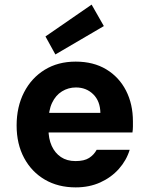

<svg xmlns="http://www.w3.org/2000/svg" viewBox="-20 -800 644 832"><path d="M308 12Q232 12 174.5 -21.5Q117 -55 84.5 -115.5Q52 -176 52 -256Q52 -337 84 -399.5Q116 -462 173.5 -497.5Q231 -533 308 -533Q385 -533 440.5 -499.5Q496 -466 526 -407.5Q556 -349 556 -274Q556 -264 556 -252Q556 -240 554 -226H152V-311H415Q414 -362 384 -391.5Q354 -421 309 -421Q276 -421 248.5 -404Q221 -387 205.5 -354Q190 -321 190 -270V-241Q190 -199 204 -168Q218 -137 244 -119.5Q270 -102 307 -102Q345 -102 366 -115.5Q387 -129 399 -151H542Q528 -105 495 -68Q462 -31 414.5 -9.5Q367 12 308 12ZM220 -564 177 -642 377 -780 430 -687Z"/></svg>

Font: DM Sans 10pt ExtraBold
Style: Regular
Weight: 800
Version: Version 4.004;gftools[0.9.30]